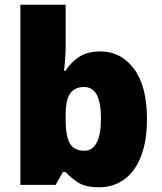

<svg xmlns="http://www.w3.org/2000/svg" viewBox="-20 -780 683 810"><path d="M257 -588Q257 -559 255 -532Q253 -505 250 -482H257Q278 -516 313 -539.5Q348 -563 404 -563Q490 -563 545 -490Q600 -417 600 -278Q600 -184 574.5 -119.5Q549 -55 503.5 -22.5Q458 10 398 10Q340 10 309 -10.5Q278 -31 257 -54H245L215 0H66V-760H257ZM334 -413Q308 -413 290.5 -400.5Q273 -388 265 -363Q257 -338 257 -298V-271Q257 -207 274.5 -175.5Q292 -144 336 -144Q370 -144 388 -178.5Q406 -213 406 -280Q406 -346 388.5 -379.5Q371 -413 334 -413Z"/></svg>

Font: Noto Sans Hebrew Black
Style: Regular
Weight: 900
Designer: Monotype Design Team
Foundry: Monotype Imaging Inc.
Version: Version 2.003